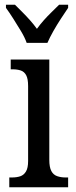

<svg xmlns="http://www.w3.org/2000/svg" viewBox="-20 -786 318 806"><path d="M92 -606Q84 -629 68 -655.5Q52 -682 35.5 -708Q19 -734 5 -753V-766H43Q58 -751 74.5 -734.5Q91 -718 106.5 -700.5Q122 -683 135 -665Q148 -683 163.5 -700.5Q179 -718 196 -734.5Q213 -751 228 -766H266V-753Q253 -734 236 -708Q219 -682 204 -655.5Q189 -629 179 -606ZM19 0V-41H30Q50 -41 65 -46Q80 -51 89 -66Q98 -81 98 -110V-425Q98 -455 90 -470Q82 -485 67.5 -490Q53 -495 33 -495H25V-536H187V-115Q187 -84 195.5 -68Q204 -52 220 -46.5Q236 -41 255 -41H266V0Z"/></svg>

Font: Noto Serif Condensed
Style: Regular
Weight: 400
Width: 3
Designer: Monotype Design Team
Foundry: Monotype Imaging Inc.
Version: Version 2.015